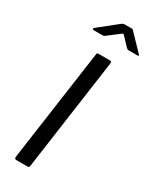

<svg xmlns="http://www.w3.org/2000/svg" viewBox="-242 -1013 856 1070"><g transform="rotate(30 186.5 -478.5)"><path d="M247.5 -742Q260.2 -742 257.2 -726.6L157.3 -14.3Q156 -4.8 153.1 -2.4Q150.3 0 139.8 0H75.2Q65.8 0 63.3 -4.3Q60.8 -8.6 61.8 -16.5L162.7 -730.8Q163.9 -738.2 166 -740.1Q168 -742 173.9 -742ZM292.9 -851.4 245.8 -901.1Q238.8 -908.5 236.3 -907.9Q233.9 -907.3 224.3 -899.9L158.4 -849.2Q152.1 -844.3 148.8 -843.4Q145.4 -842.5 139.1 -842.5H83.9Q77.8 -842.5 76.9 -846.8Q76.1 -851.2 81.3 -855.4L197.1 -947.9Q202.9 -953 208.4 -954.9Q213.9 -956.8 222.8 -956.8H262Q269.4 -956.8 272.9 -952.6Q276.5 -948.4 279.7 -945.6L368.7 -852.9Q374.2 -847.2 373.4 -844.9Q372.6 -842.5 365.2 -842.5H309.1Q303.7 -842.5 300.3 -844.9Q296.9 -847.3 292.9 -851.4Z"/></g></svg>

Font: Libre Franklin Thin
Style: Italic
Weight: 100
Italic angle: -8°
Designer: Pablo Impallari, Rodrigo Fuenzalida, Nhung Nguyen
Foundry: Impallari Type
Version: Version 3.000